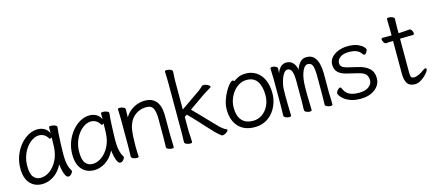

<svg xmlns="http://www.w3.org/2000/svg" viewBox="-50 -1237 4100 1785"><g transform="rotate(-15 2000.0 -344.5)"><path d="M461 -457Q458 -435 455.5 -398.5Q453 -362 451.5 -321.5Q450 -281 449 -246Q448 -211 448 -193Q448 -179 449.5 -151.5Q451 -124 458.5 -93Q466 -62 483 -35Q485 -31 485 -29Q485 -18 471.5 -2.5Q458 13 441 13Q426 13 414.5 -8.5Q403 -30 396.5 -60.5Q390 -91 387 -118Q350 -48 297.5 -15Q245 18 189 18Q116 18 72 -31.5Q28 -81 28 -175Q28 -239 49 -295Q70 -351 105.5 -394Q141 -437 185 -461.5Q229 -486 275 -486Q310 -486 339 -470.5Q368 -455 385 -420V-475Q385 -485 406 -485Q423 -485 442 -478Q461 -471 461 -459ZM384 -380Q375 -371 367 -371Q363 -371 360 -375Q343 -404 320.5 -416Q298 -428 275 -428Q244 -428 212.5 -409.5Q181 -391 154.5 -357.5Q128 -324 112 -278.5Q96 -233 96 -180Q96 -104 122 -73Q148 -42 188 -42Q236 -42 279 -73.5Q322 -105 350.5 -161Q379 -217 382 -291Q383 -305 383 -330Q383 -355 384 -380Z M961 -457Q958 -435 955.5 -398.5Q953 -362 951.5 -321.5Q950 -281 949 -246Q948 -211 948 -193Q948 -179 949.5 -151.5Q951 -124 958.5 -93Q966 -62 983 -35Q985 -31 985 -29Q985 -18 971.5 -2.5Q958 13 941 13Q926 13 914.5 -8.5Q903 -30 896.5 -60.5Q890 -91 887 -118Q850 -48 797.5 -15Q745 18 689 18Q616 18 572 -31.5Q528 -81 528 -175Q528 -239 549 -295Q570 -351 605.5 -394Q641 -437 685 -461.5Q729 -486 775 -486Q810 -486 839 -470.5Q868 -455 885 -420V-475Q885 -485 906 -485Q923 -485 942 -478Q961 -471 961 -459ZM884 -380Q875 -371 867 -371Q863 -371 860 -375Q843 -404 820.5 -416Q798 -428 775 -428Q744 -428 712.5 -409.5Q681 -391 654.5 -357.5Q628 -324 612 -278.5Q596 -233 596 -180Q596 -104 622 -73Q648 -42 688 -42Q736 -42 779 -73.5Q822 -105 850.5 -161Q879 -217 882 -291Q883 -305 883 -330Q883 -355 884 -380Z M1386 -17Q1387 -25 1387 -44Q1387 -63 1387.5 -83.5Q1388 -104 1388 -115V-293Q1388 -352 1372 -387.5Q1356 -423 1306 -423Q1272 -423 1237.5 -410Q1203 -397 1175 -367Q1147 -337 1132 -287Q1125 -262 1121.5 -228.5Q1118 -195 1117.5 -162Q1117 -129 1116 -105V-89Q1116 -65 1117 -42Q1118 -19 1119 1Q1119 11 1100 11Q1084 11 1066 3.5Q1048 -4 1048 -17Q1048 -25 1048.5 -46Q1049 -67 1049.5 -87.5Q1050 -108 1050 -115V-364Q1050 -374 1049.5 -395Q1049 -416 1048 -438Q1047 -460 1047 -471Q1047 -481 1066 -481Q1082 -481 1100 -473.5Q1118 -466 1118 -453Q1118 -453 1117.5 -439Q1117 -425 1116.5 -407Q1116 -389 1116 -376Q1148 -429 1199.5 -457Q1251 -485 1306 -485Q1354 -485 1383.5 -467.5Q1413 -450 1428.5 -422Q1444 -394 1449 -361Q1454 -328 1454 -297V-105Q1454 -99 1455 -78Q1456 -57 1456.5 -34Q1457 -11 1457 1Q1457 11 1438 11Q1422 11 1404 3.5Q1386 -4 1386 -16Z M1563 -590Q1563 -600 1562.5 -621Q1562 -642 1561 -664Q1560 -686 1560 -697Q1560 -707 1580 -707Q1596 -707 1614.5 -699.5Q1633 -692 1633 -679Q1633 -671 1632 -654.5Q1631 -638 1630 -620Q1629 -602 1629 -590V-314L1817 -444Q1830 -453 1840.5 -463Q1851 -473 1857 -479Q1861 -484 1873 -484Q1885 -484 1899 -479Q1913 -474 1923 -466.5Q1933 -459 1933 -452Q1933 -448 1928 -445Q1907 -431 1887 -419.5Q1867 -408 1854 -399L1702 -293Q1731 -265 1769.5 -224Q1808 -183 1848 -142Q1888 -101 1919 -69Q1930 -59 1945 -48Q1960 -37 1976 -30Q1981 -28 1981 -23Q1981 -16 1971.5 -7.5Q1962 1 1949 7.5Q1936 14 1925 14Q1918 14 1915 11Q1902 1 1888 -11Q1874 -23 1863 -34Q1843 -55 1816 -84Q1789 -113 1760 -145Q1731 -177 1703 -206.5Q1675 -236 1653 -258L1629 -243V-106Q1629 -100 1630.5 -79Q1632 -58 1633 -35Q1634 -12 1634 0Q1634 10 1614 10Q1598 10 1579.5 2.5Q1561 -5 1561 -18Q1561 -26 1561.5 -44.5Q1562 -63 1562.5 -81Q1563 -99 1563 -106Z M2161 -445Q2181 -460 2209 -473Q2237 -486 2279 -486Q2336 -486 2380 -457Q2424 -428 2448.5 -374.5Q2473 -321 2473 -245Q2473 -197 2457.5 -150.5Q2442 -104 2411.5 -65.5Q2381 -27 2336.5 -4.5Q2292 18 2234 18Q2134 18 2078.5 -42.5Q2023 -103 2023 -207Q2023 -251 2037.5 -294.5Q2052 -338 2072.5 -374Q2093 -410 2113 -432Q2133 -454 2144 -454Q2154 -454 2161 -445ZM2234 -43Q2283 -43 2321.5 -69.5Q2360 -96 2383 -142Q2406 -188 2406 -245Q2406 -328 2373.5 -377Q2341 -426 2273 -426Q2233 -426 2199.5 -407Q2166 -388 2141.5 -356Q2117 -324 2103.5 -285.5Q2090 -247 2090 -208Q2090 -126 2127.5 -84.5Q2165 -43 2234 -43Z M2916 -293Q2916 -351 2906 -386Q2896 -421 2859 -421Q2830 -421 2809 -376Q2788 -331 2783 -262Q2782 -246 2781.5 -223.5Q2781 -201 2781 -175Q2781 -159 2781 -142Q2781 -125 2782 -108Q2782 -77 2783.5 -47Q2785 -17 2785 0Q2785 5 2779 8Q2773 11 2765 11Q2749 11 2732 3Q2715 -5 2715 -18Q2715 -26 2715.5 -43Q2716 -60 2716.5 -78.5Q2717 -97 2717 -108V-293Q2717 -358 2705 -389.5Q2693 -421 2664 -421Q2646 -421 2631 -402Q2616 -383 2605.5 -354.5Q2595 -326 2589 -296Q2585 -279 2584 -249.5Q2583 -220 2583 -186Q2583 -167 2583.5 -147.5Q2584 -128 2584 -108Q2584 -77 2585.5 -47Q2587 -17 2587 0Q2587 5 2581 8Q2575 11 2567 11Q2551 11 2533.5 3Q2516 -5 2516 -18Q2516 -26 2516.5 -45Q2517 -64 2517.5 -82.5Q2518 -101 2518 -108V-359Q2518 -369 2517.5 -391Q2517 -413 2516 -436.5Q2515 -460 2515 -471Q2515 -482 2534 -482Q2549 -482 2566 -474Q2583 -466 2583 -453Q2583 -444 2582 -432Q2581 -420 2580 -406Q2591 -441 2614 -464Q2637 -487 2671 -487Q2709 -487 2733 -461.5Q2757 -436 2765 -393Q2776 -430 2800.5 -458.5Q2825 -487 2864 -487Q2911 -487 2936.5 -459.5Q2962 -432 2972 -388.5Q2982 -345 2982 -297V-108Q2982 -102 2983 -80.5Q2984 -59 2984.5 -35.5Q2985 -12 2985 0Q2985 5 2979 8Q2973 11 2965 11Q2949 11 2931.5 3Q2914 -5 2914 -18Q2914 -26 2914.5 -43Q2915 -60 2915.5 -78.5Q2916 -97 2916 -108Z M3190 -242Q3134 -255 3106 -282.5Q3078 -310 3078 -356Q3078 -395 3103 -424Q3128 -453 3170 -469.5Q3212 -486 3261 -486Q3321 -486 3356.5 -470.5Q3392 -455 3408 -437.5Q3424 -420 3424 -413Q3424 -407 3419.5 -396.5Q3415 -386 3407.5 -377.5Q3400 -369 3391 -369Q3385 -369 3375 -382Q3360 -405 3337.5 -415.5Q3315 -426 3294 -428.5Q3273 -431 3261 -431Q3203 -431 3173 -408.5Q3143 -386 3143 -354Q3143 -334 3156.5 -320Q3170 -306 3211 -296L3307 -273Q3372 -258 3409.5 -224Q3447 -190 3447 -128Q3447 -88 3423.5 -55Q3400 -22 3357 -2Q3314 18 3255 18Q3197 18 3158.5 4Q3120 -10 3097 -29Q3074 -48 3064 -64Q3054 -80 3054 -85Q3054 -100 3068.5 -116.5Q3083 -133 3094 -133Q3101 -133 3104 -126Q3112 -106 3126.5 -86Q3141 -66 3171 -53Q3201 -40 3255 -40Q3316 -40 3348.5 -66Q3381 -92 3381 -126Q3381 -161 3363 -183Q3345 -205 3290 -218Z M3682 -424H3678Q3656 -424 3643 -422.5Q3630 -421 3616 -420H3615Q3603 -420 3593 -435.5Q3583 -451 3583 -464Q3583 -477 3595 -477H3682V-528Q3682 -538 3681.5 -559Q3681 -580 3680.5 -602Q3680 -624 3680 -635Q3680 -640 3686 -642.5Q3692 -645 3700 -645Q3716 -645 3734 -637.5Q3752 -630 3752 -617Q3752 -609 3751.5 -592.5Q3751 -576 3750.5 -558Q3750 -540 3750 -528V-480L3778 -481Q3796 -482 3820 -484Q3844 -486 3854 -487H3855Q3868 -487 3877.5 -472Q3887 -457 3887 -444Q3887 -429 3875 -429Q3865 -429 3837 -429Q3809 -429 3789 -428L3750 -427V-108Q3750 -68 3757 -57Q3764 -46 3786 -46Q3803 -46 3828.5 -57Q3854 -68 3879 -87Q3896 -100 3906 -100Q3916 -100 3916 -89Q3916 -80 3903.5 -62.5Q3891 -45 3870.5 -26.5Q3850 -8 3825.5 5Q3801 18 3777 18Q3725 18 3703.5 -14Q3682 -46 3682 -110Z"/></g></svg>

Font: Moon Stars Kai T HW
Style: Regular
Weight: 400
Designer: GuiWonder
Version: Version 1.101